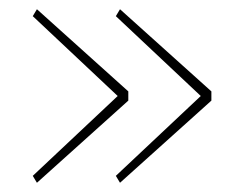

<svg xmlns="http://www.w3.org/2000/svg" viewBox="-20 -502 512 416"><path d="M240 -106 438 -284V-304L240 -482L231 -467L415 -294L231 -121ZM60 -106 258 -284V-304L60 -482L51 -467L235 -294L51 -121Z"/></svg>

Font: IBM Plex Arabic Thin
Style: Regular
Weight: 100
Designer: Mike Abbink, Paul van der Laan, Pieter van Rosmalen, Wael Morcos, Khajak Apelian
Foundry: Bold Monday
Version: Version 1.0